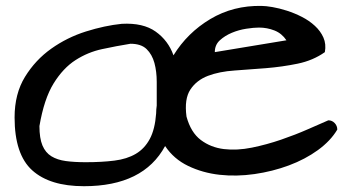

<svg xmlns="http://www.w3.org/2000/svg" viewBox="-20 -603 1182 649"><path d="M29.3 -206.1Q29.3 -286.1 64.5 -343.3Q99.6 -400.4 153.3 -438.5Q207 -476.6 270.5 -496.6Q334 -516.6 391.6 -522.5Q463.9 -526.4 506.3 -496.1Q548.8 -465.8 566.4 -416Q613.3 -492.2 690.9 -538.6Q768.6 -585 864.3 -583Q877.9 -583 900.9 -579.1Q923.8 -575.2 949.7 -566.9Q975.6 -558.6 1000.5 -545.9Q1025.4 -533.2 1044.4 -515.6Q1063.5 -498 1073.2 -476.1Q1083 -454.1 1078.1 -426.8Q1038.1 -398.4 985.8 -387.7Q933.6 -377 879.4 -372.6Q825.2 -368.2 773.4 -364.7Q721.7 -361.3 683.1 -346.7Q644.5 -332 623.5 -300.3Q602.5 -268.6 610.4 -209Q625 -155.3 658.7 -129.9Q692.4 -104.5 736.8 -99.1Q781.2 -93.8 831.5 -104Q881.8 -114.3 930.2 -130.9Q978.5 -147.5 1020.5 -166Q1062.5 -184.6 1089.8 -196.3Q1102.5 -196.3 1111.3 -187Q1120.1 -177.7 1120.1 -165Q1097.7 -127 1054.7 -95.7Q1011.7 -64.5 956.5 -43.9Q901.4 -23.4 840.3 -14.6Q779.3 -5.9 722.2 -12.2Q665 -18.6 616.2 -42Q567.4 -65.4 538.1 -109.4Q464.8 26.4 263.7 26.4Q148.4 26.4 88.9 -27.3Q29.3 -81.1 29.3 -206.1ZM113.3 -176.8Q113.3 -135.7 123.5 -111.3Q133.8 -86.9 153.8 -74.7Q173.8 -62.5 202.6 -58.6Q231.4 -54.7 269.5 -54.7Q324.2 -54.7 366.7 -60.1Q409.2 -65.4 439 -83Q468.8 -100.6 486.3 -133.3Q503.9 -166 507.8 -219.7Q507.8 -226.6 508.3 -232.9Q508.8 -239.3 509.8 -246.1V-256.8Q509.8 -291 509.8 -326.2Q509.8 -361.3 502 -390.1Q494.1 -418.9 475.6 -437Q457 -455.1 420.9 -455.1Q373 -447.3 325.2 -437Q277.3 -426.8 235.4 -399.9Q193.4 -373 161.1 -320.8Q128.9 -268.6 113.3 -176.8ZM855.5 -509.8Q837.9 -509.8 812.5 -505.9Q787.1 -502 763.7 -492.2Q740.2 -482.4 723.1 -466.8Q706.1 -451.2 706.1 -426.8L948.2 -466.8Q932.6 -490.2 907.7 -500Q882.8 -509.8 855.5 -509.8Z"/></svg>

Font: Architects Daughter-petzku
Style: Regular
Weight: 400
Designer: Kimberly Geswein
Foundry: Kimberly Geswein
Version: Version 1.000 2010 initial release